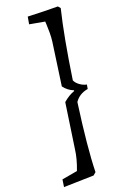

<svg xmlns="http://www.w3.org/2000/svg" viewBox="-194 -816 639 991"><g transform="rotate(-20 125.5 -320.5)"><path d="M177 -694 176 -711 93 -726 100 -766Q195 -762 264 -762L275 -749Q240 -606 206 -377Q212 -362 229.5 -349Q247 -336 267 -332L263 -309Q215 -301 190 -264Q157 -26 154 108L139 121L-25 125L-19 85L66 70Q89 10 95 -40L131 -285Q162 -312 194 -323V-327Q163 -339 142 -367L175 -601Q178 -623 178 -650.5Q178 -678 177 -694Z"/></g></svg>

Font: Andada SC
Style: Italic
Weight: 400
Italic angle: -8.29999°
Designer: Carolina Giovagnoli
Foundry: Carolina Giovagnoli
Version: Version 1.003